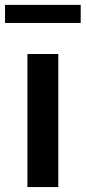

<svg xmlns="http://www.w3.org/2000/svg" viewBox="-36 -758 347 778"><path d="M75.2 0V-539.1H200.2V0ZM-15.6 -665V-738.3H291V-665Z"/></svg>

Font: Min Sans SemiBold
Style: Regular
Weight: 600
Designer: Jinseong-Kim, NotoSansCJK, Nunito
Foundry: Jinseong-Kim
Version: Version 1.400;Glyphs 3.1.2 (3151)